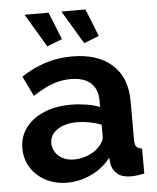

<svg xmlns="http://www.w3.org/2000/svg" viewBox="-53 -776 680 832"><g transform="rotate(-5 287.0 -360.5)"><path d="M25 -154.6Q25 -206 53.8 -244.3Q82.5 -282.6 133.2 -303.9Q183.8 -325.3 249.8 -325.3Q283 -325.3 316.9 -320Q350.7 -314.7 376.2 -304.2V-332.3Q376.2 -381.9 346.7 -408.9Q317.2 -436 259.4 -436Q215.9 -436 176.9 -421Q137.8 -405.9 94.7 -377.4L52.3 -464.6Q104.2 -499.2 158.6 -516.2Q213 -533.3 273.4 -533.3Q384.7 -533.3 447.4 -477.3Q510.2 -421.4 510.2 -316.9V-149.6Q510.2 -128.6 517.3 -119.8Q524.5 -110.9 541.8 -109.5V0Q524.3 3.4 509.8 5Q495.3 6.7 484.8 6.7Q444.8 6.7 424.3 -11Q403.9 -28.6 399.2 -55.3L396.3 -82Q361.8 -37.5 310.9 -13.8Q259.9 10 206.8 10Q154.8 10 113.4 -11.7Q71.9 -33.5 48.5 -70.9Q25 -108.3 25 -154.6ZM350.6 -128.4Q362.2 -139.7 369.2 -152Q376.2 -164.2 376.2 -174.2V-227.5Q351.9 -236.8 324 -242.2Q296.1 -247.5 270.8 -247.5Q218.6 -247.5 185.3 -225.3Q151.9 -203.1 151.9 -166.1Q151.9 -146.1 162.9 -128Q173.9 -109.9 194.8 -98.7Q215.6 -87.6 245.2 -87.6Q275.4 -87.6 304 -99.1Q332.7 -110.6 350.6 -128.4ZM245.3 -731H349.7L397.4 -611.5L331.6 -586.1ZM85 -731H189.4L237.1 -611.5L171.2 -586.1Z"/></g></svg>

Font: Raleway Thin
Style: Regular
Weight: 100
Designer: Matt McInerney, Pablo Impallari, Rodrigo Fuenzalida
Foundry: Matt McInerney, Pablo Impallari, Rodrigo Fuenzalida
Version: Version 4.026